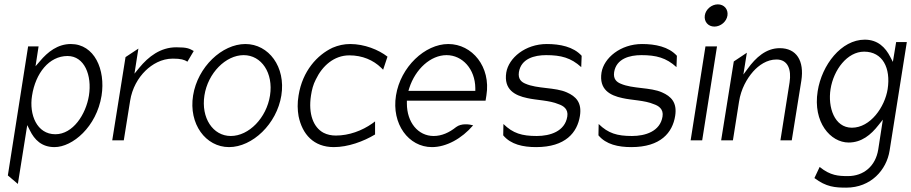

<svg xmlns="http://www.w3.org/2000/svg" viewBox="-20 -664 4181 881"><path d="M16 141 62 180 105 -90 117 -66C138 -23 171 11 230 11C313 11 423 -82 446 -225C465 -345 413 -462 305 -462C245 -462 199 -426 163 -383L143 -360L157 -451H109ZM127 -225C143 -328 205 -407 290 -407C367 -407 403 -319 388 -225C374 -139 315 -48 234 -48C149 -48 113 -138 127 -225Z M495 -20H548L577 -201C586 -259 614 -307 648 -340C678 -369 721 -395 773 -395C810 -395 826 -390 840 -381L869 -430C849 -441 840 -447 789 -447C716 -447 661 -404 619 -353L597 -326L615 -441L556 -402Z M866 -226C845 -95 924 11 1031 11C1138 11 1250 -95 1271 -226C1292 -357 1213 -462 1106 -462C999 -462 887 -357 866 -226ZM918 -226C934 -329 1016 -411 1098 -411C1180 -411 1235 -329 1219 -226C1203 -123 1122 -40 1039 -40C957 -40 902 -123 918 -226Z M1350 -226C1344 -191 1345 -160 1350 -131C1367 -48 1419 11 1512 11C1577 11 1648 -15 1701 -47V-107L1689 -98C1641 -64 1581 -42 1521 -42C1501 -42 1481 -46 1464 -55C1418 -80 1394 -141 1407 -226C1411 -252 1417 -276 1429 -299C1459 -362 1513 -410 1583 -410C1643 -410 1693 -388 1729 -353L1738 -344L1758 -404C1717 -436 1652 -462 1587 -462C1558 -462 1532 -456 1506 -445C1436 -412 1368 -339 1350 -226Z M1797 -226C1776 -95 1855 11 1962 11C2028 11 2099 -28 2151 -89C2133 -94 2097 -99 2073 -81C2042 -56 2007 -40 1970 -40C1898 -40 1847 -103 1847 -189V-202H2208L2212 -227C2233 -357 2147 -462 2037 -462C1930 -462 1818 -357 1797 -226ZM1854 -247 1858 -260C1886 -347 1956 -411 2029 -411C2102 -411 2160 -347 2161 -260V-247Z M2303 -331C2291 -253 2342 -226 2399 -214C2442 -204 2501 -204 2543 -186C2564 -179 2589 -164 2583 -129C2572 -61 2504 -40 2443 -40C2375 -40 2334 -52 2290 -95L2289 -43C2324 -1 2380 11 2440 11C2575 11 2629 -56 2641 -132C2651 -194 2622 -222 2581 -240C2528 -264 2445 -256 2391 -280C2374 -287 2356 -300 2361 -333C2371 -395 2432 -411 2486 -411C2554 -411 2600 -399 2647 -356L2649 -408C2611 -450 2549 -462 2489 -462C2390 -462 2314 -398 2303 -331Z M2740 -331C2728 -253 2779 -226 2836 -214C2879 -204 2938 -204 2980 -186C3001 -179 3026 -164 3020 -129C3009 -61 2941 -40 2880 -40C2812 -40 2771 -52 2727 -95L2726 -43C2761 -1 2817 11 2877 11C3012 11 3066 -56 3078 -132C3088 -194 3059 -222 3018 -240C2965 -264 2882 -256 2828 -280C2811 -287 2793 -300 2798 -333C2808 -395 2869 -411 2923 -411C2991 -411 3037 -399 3084 -356L3086 -408C3048 -450 2986 -462 2926 -462C2827 -462 2751 -398 2740 -331Z M3214 -593C3210 -565 3229 -542 3258 -542C3287 -542 3314 -565 3318 -593C3322 -621 3303 -644 3274 -644C3245 -644 3218 -621 3214 -593ZM3149 -20H3202L3270 -451H3217Z M3289 -20H3343L3371 -197C3380 -256 3407 -303 3436 -336C3462 -365 3499 -391 3543 -391C3596 -391 3612 -344 3603 -286L3561 -20H3613L3657 -294C3671 -385 3635 -443 3558 -443C3495 -443 3448 -400 3411 -349L3391 -322L3407 -422L3347 -382Z M3732 -246C3709 -103 3791 -10 3874 -10C3933 -10 3976 -45 4011 -90L4031 -115L4010 21C3998 99 3942 144 3871 144C3828 144 3790 142 3741 102L3717 153C3771 194 3812 197 3863 197C3976 197 4048 116 4062 27L4141 -471H4092L4077 -380L4065 -403C4043 -446 4008 -482 3948 -482C3840 -482 3751 -366 3732 -246ZM3791 -255C3805 -344 3868 -427 3945 -427C4030 -427 4068 -352 4053 -255C4040 -173 3974 -78 3889 -78C3808 -78 3778 -173 3791 -255Z"/></svg>

Font: Charger Sport
Style: ExLitNrwObl
Weight: 200
Designer: Jasper
Foundry: Cannot Into Space Fonts
Version: Version 1.1